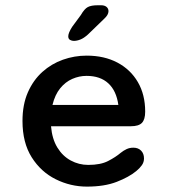

<svg xmlns="http://www.w3.org/2000/svg" viewBox="-20 -699 659 730"><path d="M310.5 10.5Q248 10.5 191.8 -17.5Q135.5 -45.5 100.5 -101Q65.5 -156.5 65.5 -239Q65.5 -301.5 86 -348Q106.5 -394.5 141 -425.5Q175.5 -456.5 219.2 -472Q263 -487.5 309.5 -487.5Q376.5 -487.5 426.5 -461Q476.5 -434.5 504.2 -386.8Q532 -339 532 -274.5Q532 -245 519.8 -232Q507.5 -219 477.5 -219H174Q178 -171 198 -138.2Q218 -105.5 249 -88.8Q280 -72 315.5 -72Q362.5 -72 391 -86.8Q419.5 -101.5 439 -118Q449.5 -126.5 461.2 -132Q473 -137.5 487 -137.5Q505.5 -137.5 516.5 -126.2Q527.5 -115 527.5 -96.5Q527.5 -82.5 519.5 -71Q511.5 -59.5 498 -48.5Q470 -25.5 423.5 -7.5Q377 10.5 310.5 10.5ZM179.5 -300H430Q422.5 -354 391.8 -382.2Q361 -410.5 309 -410.5Q281 -410.5 254.8 -399Q228.5 -387.5 208.8 -363.2Q189 -339 179.5 -300ZM260.5 -543.5Q253.5 -543.5 246.5 -547.2Q239.5 -551 239.5 -561Q239.5 -573.5 254 -596.5L287.5 -642Q301 -665.5 314 -672.2Q327 -679 351.5 -679H364.5Q377.5 -679 385 -672.8Q392.5 -666.5 392.5 -656.5Q392.5 -642.5 376 -627.5L314.5 -568Q299 -554 285.8 -548.8Q272.5 -543.5 260.5 -543.5Z"/></svg>

Font: Sono Monospace Medium
Style: Regular
Weight: 500
Designer: Tyler Finck
Foundry: Tyler Finck
Version: Version 2.112